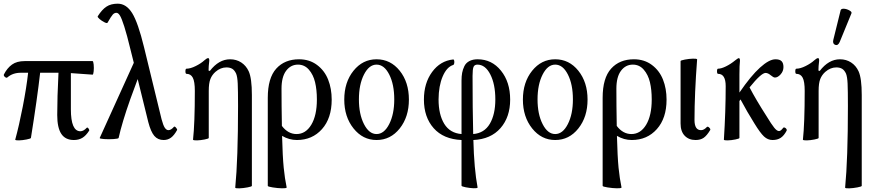

<svg xmlns="http://www.w3.org/2000/svg" viewBox="-22 -745 4714 1037"><path d="M60.1 9.8Q81.1 -66.9 101.1 -169.7Q121.1 -272.5 129.9 -352.1H90.8Q46.9 -352.1 18.1 -327.1Q13.2 -322.3 4.9 -329.1Q-3.4 -335.9 -1 -342.8Q16.6 -377.4 42.7 -396.2Q68.8 -415 110.8 -415H478Q481.9 -415 483.9 -396.5Q485.8 -377.9 483.9 -359.6Q481.9 -341.3 478 -341.8Q380.4 -349.1 360.8 -350.1V-154.8Q360.8 -36.1 412.1 -36.1Q429.2 -36.1 446.8 -55.2Q449.2 -57.6 452.9 -54.4Q456.5 -51.3 458.7 -46.4Q460.9 -41.5 460 -40Q442.4 -12.2 422.9 -0.5Q403.3 11.2 377 11.2Q331.1 11.2 309.1 -22Q287.1 -55.2 287.1 -124Q287.1 -218.8 293.9 -352.1H194.8Q179.2 -213.4 145 0Q144 3.9 121.6 8.3Q99.1 12.7 80.8 13.2Q62.5 13.7 60.1 9.8Z M516.6 0 700.7 -405.8 682.6 -478Q663.6 -557.1 649.4 -601.3Q635.3 -645.5 626 -660.6Q616.7 -675.8 606.9 -675.8Q595.7 -675.8 587.2 -666.5Q578.6 -657.2 558.6 -622.1Q556.2 -617.7 542 -624.8Q527.8 -631.8 515.6 -642.3Q503.4 -652.8 505.9 -657.2Q528.8 -693.4 553 -709.2Q577.1 -725.1 613.8 -725.1Q660.2 -725.1 691.9 -674.1Q723.6 -623 755.9 -490.2L850.6 -101.1Q859.4 -67.9 868.2 -54.9Q877 -42 887.7 -42Q901.9 -42 917.5 -60.1Q921.4 -64 928.7 -55.4Q936 -46.9 934.6 -43Q918.9 -14.2 901.6 -1.5Q884.3 11.2 861.8 11.2Q830.6 11.2 811.5 -11Q792.5 -33.2 778.8 -85.9L721.7 -317.9L681.6 -209Q637.2 -83.5 618.7 0Q617.7 4.4 591.6 6.1Q565.4 7.8 540.3 6.1Q515.1 4.4 516.6 0Z M1248.5 269Q1263.7 115.2 1263.7 -172.9Q1263.7 -256.8 1262 -293.5Q1260.3 -330.1 1253.4 -347.2Q1244.6 -366.2 1232.2 -373.5Q1219.7 -380.9 1200.7 -380.9Q1169.4 -380.9 1141.6 -356.9Q1123 -340.3 1114.3 -318.1Q1105.5 -295.9 1105.5 -253.9V0Q1105.5 3.9 1083.3 8.3Q1061 12.7 1042.2 13.2Q1023.4 13.7 1020.5 9.8Q1030.3 -77.6 1030.3 -253.9Q1030.3 -304.7 1019.3 -325.4Q1008.3 -346.2 985.4 -346.2Q979.5 -346.2 979.5 -360.1Q979.5 -374 985.4 -374Q1006.3 -374 1034.9 -388.2Q1063.5 -402.3 1081.5 -418.9Q1095.2 -431.2 1102.5 -431.2Q1108.4 -431.2 1108.4 -417Q1104.5 -386.7 1104.5 -363.8L1111.3 -361.8Q1159.7 -424.8 1220.7 -424.8Q1254.4 -424.8 1280.8 -407.7Q1307.1 -390.6 1321.3 -359.9Q1338.4 -322.3 1338.4 -231.9V258.8Q1338.4 262.7 1314.9 267.1Q1291.5 271.5 1271.5 272.2Q1251.5 272.9 1248.5 269Z M1526.4 268.1Q1523.4 272.5 1500.7 272Q1478 271.5 1451.2 267.3Q1424.3 263.2 1424.3 258.8V-216.8Q1424.3 -323.7 1470 -374.3Q1515.6 -424.8 1593.3 -424.8Q1649.4 -424.8 1690.2 -394.3Q1731 -363.8 1750.2 -315.2Q1769.5 -266.6 1769.5 -207Q1769.5 -106.4 1717 -47.6Q1664.6 11.2 1581.5 11.2Q1539.6 11.2 1501.5 -11.2Q1504.4 101.1 1510.3 160.2Q1516.1 219.2 1526.4 268.1ZM1498.5 -266.1Q1498.5 -175.3 1500.5 -64.9Q1533.7 -21 1579.6 -21Q1628.9 -21 1659.2 -71Q1689.5 -121.1 1689.5 -208Q1689.5 -260.3 1679.7 -301Q1669.9 -341.8 1646.2 -368.9Q1622.6 -396 1587.4 -396Q1548.3 -396 1523.4 -362.8Q1498.5 -329.6 1498.5 -266.1Z M2011.7 11.2Q1937.5 11.2 1887.5 -51.3Q1837.4 -113.8 1837.4 -207Q1837.4 -300.8 1887.2 -362.8Q1937 -424.8 2011.7 -424.8Q2087.4 -424.8 2137 -362.8Q2186.5 -300.8 2186.5 -207Q2186.5 -113.8 2137 -51.3Q2087.4 11.2 2011.7 11.2ZM2011.7 -21Q2052.7 -21 2080.1 -74.7Q2107.4 -128.4 2107.4 -208Q2107.4 -289.1 2080.3 -342.5Q2053.2 -396 2011.7 -396Q1971.2 -396 1943.8 -342.3Q1916.5 -288.6 1916.5 -208Q1916.5 -128.4 1943.8 -74.7Q1971.2 -21 2011.7 -21Z M2557.6 268.1Q2555.2 272.5 2535.9 271.7Q2516.6 271 2493.7 266.6Q2470.7 262.2 2470.7 257.8V11.2Q2373 6.8 2320.3 -52.7Q2267.6 -112.3 2267.6 -207Q2267.6 -295.9 2311.8 -356.2Q2356 -416.5 2425.3 -423.8Q2429.7 -424.3 2431.2 -417.2Q2432.6 -410.2 2431.2 -402.6Q2429.7 -395 2425.3 -394Q2390.6 -382.8 2368.9 -332Q2347.2 -281.2 2346.7 -208Q2346.7 -126.5 2377.4 -76.2Q2408.2 -25.9 2470.7 -21V-310.1Q2470.7 -333.5 2474.1 -351.8Q2477.5 -370.1 2486.1 -387.7Q2494.6 -405.3 2512.9 -415Q2531.2 -424.8 2557.6 -424.8Q2634.3 -424.8 2683.8 -363.3Q2733.4 -301.8 2733.4 -207Q2733.4 -112.8 2681.2 -53Q2628.9 6.8 2534.7 11.2Q2538.6 168 2557.6 268.1ZM2530.3 -335Q2530.3 -157.7 2533.7 -21Q2593.8 -25.9 2623.5 -76.4Q2653.3 -127 2653.3 -208Q2653.3 -290 2626.2 -343Q2599.1 -396 2556.6 -396Q2541 -396 2535.6 -383.8Q2530.3 -371.6 2530.3 -335Z M2976.6 11.2Q2902.3 11.2 2852.3 -51.3Q2802.2 -113.8 2802.2 -207Q2802.2 -300.8 2852.1 -362.8Q2901.9 -424.8 2976.6 -424.8Q3052.2 -424.8 3101.8 -362.8Q3151.4 -300.8 3151.4 -207Q3151.4 -113.8 3101.8 -51.3Q3052.2 11.2 2976.6 11.2ZM2976.6 -21Q3017.6 -21 3044.9 -74.7Q3072.3 -128.4 3072.3 -208Q3072.3 -289.1 3045.2 -342.5Q3018.1 -396 2976.6 -396Q2936 -396 2908.7 -342.3Q2881.3 -288.6 2881.3 -208Q2881.3 -128.4 2908.7 -74.7Q2936 -21 2976.6 -21Z M3335 268.1Q3332 272.5 3309.3 272Q3286.6 271.5 3259.8 267.3Q3232.9 263.2 3232.9 258.8V-216.8Q3232.9 -323.7 3278.6 -374.3Q3324.2 -424.8 3401.9 -424.8Q3458 -424.8 3498.8 -394.3Q3539.6 -363.8 3558.8 -315.2Q3578.1 -266.6 3578.1 -207Q3578.1 -106.4 3525.6 -47.6Q3473.1 11.2 3390.1 11.2Q3348.1 11.2 3310.1 -11.2Q3313 101.1 3318.8 160.2Q3324.7 219.2 3335 268.1ZM3307.1 -266.1Q3307.1 -175.3 3309.1 -64.9Q3342.3 -21 3388.2 -21Q3437.5 -21 3467.8 -71Q3498 -121.1 3498 -208Q3498 -260.3 3488.3 -301Q3478.5 -341.8 3454.8 -368.9Q3431.2 -396 3396 -396Q3356.9 -396 3332 -362.8Q3307.1 -329.6 3307.1 -266.1Z M3734.9 11.2Q3698.2 11.2 3676 -12Q3653.8 -35.2 3653.8 -78.1V-415Q3653.8 -418.9 3677.2 -423.3Q3700.7 -427.7 3720.5 -428.2Q3740.2 -428.7 3743.2 -424.8Q3729 -237.8 3729 -97.2Q3729 -42 3764.2 -42Q3780.3 -42 3795.9 -59.1Q3800.8 -63.5 3808.6 -55.7Q3816.4 -47.9 3814 -43Q3795.9 -12.7 3778.6 -0.7Q3761.2 11.2 3734.9 11.2Z M3887.7 9.8Q3897.5 -145 3897.5 -279.8Q3897.5 -346.2 3856.4 -346.2Q3850.6 -346.2 3850.6 -360.1Q3850.6 -374 3856.4 -374Q3873.5 -374 3898.9 -386.5Q3924.3 -398.9 3948.7 -418.9Q3964.4 -431.2 3967.8 -431.2Q3974.6 -431.2 3974.6 -417Q3971.7 -393.1 3971.7 -341.8V-245.1Q4033.2 -335 4082.8 -379.9Q4132.3 -424.8 4166.5 -424.8Q4189 -424.8 4199.2 -414.6Q4209.5 -404.3 4209.5 -382.8Q4209.5 -360.4 4194.1 -343.3Q4178.7 -326.2 4163.6 -326.2Q4155.3 -326.2 4140.6 -338.6Q4126 -351.1 4112.8 -351.1Q4089.4 -351.1 4026.4 -272.9Q4061 -206.5 4117.7 -118.2Q4145 -73.2 4159.7 -55.2Q4174.3 -37.1 4185.5 -37.1Q4195.3 -37.1 4208.5 -55.2Q4211.4 -57.6 4216.3 -55.9Q4221.2 -54.2 4225.1 -48.8Q4229 -43.5 4226.6 -39.1Q4212.4 -12.2 4194.6 -0.5Q4176.8 11.2 4150.4 11.2Q4125 11.2 4104.5 -7.8Q4084 -26.9 4052.7 -78.1Q4014.2 -139.2 3977.5 -208L3971.7 -199.2V0Q3971.7 3.9 3949.7 8.3Q3927.7 12.7 3908.9 13.2Q3890.1 13.7 3887.7 9.8Z M4513.2 -518.1Q4503.9 -497.1 4489 -502.7Q4474.1 -508.3 4478.5 -528.8L4518.6 -690.9Q4522.5 -698.7 4536.9 -697.8Q4551.3 -696.8 4565.7 -688.7Q4580.1 -680.7 4576.7 -672.9ZM4542.5 269Q4557.6 115.2 4557.6 -172.9Q4557.6 -256.8 4555.9 -293.5Q4554.2 -330.1 4547.4 -347.2Q4538.6 -366.2 4526.1 -373.5Q4513.7 -380.9 4494.6 -380.9Q4463.4 -380.9 4435.5 -356.9Q4417 -340.3 4408.2 -318.1Q4399.4 -295.9 4399.4 -253.9V0Q4399.4 3.9 4377.2 8.3Q4355 12.7 4336.2 13.2Q4317.4 13.7 4314.5 9.8Q4324.2 -77.6 4324.2 -253.9Q4324.2 -304.7 4313.2 -325.4Q4302.2 -346.2 4279.3 -346.2Q4273.4 -346.2 4273.4 -360.1Q4273.4 -374 4279.3 -374Q4300.3 -374 4328.9 -388.2Q4357.4 -402.3 4375.5 -418.9Q4389.2 -431.2 4396.5 -431.2Q4402.3 -431.2 4402.3 -417Q4398.4 -386.7 4398.4 -363.8L4405.3 -361.8Q4453.6 -424.8 4514.6 -424.8Q4548.3 -424.8 4574.7 -407.7Q4601.1 -390.6 4615.2 -359.9Q4632.3 -322.3 4632.3 -231.9V258.8Q4632.3 262.7 4608.9 267.1Q4585.4 271.5 4565.4 272.2Q4545.4 272.9 4542.5 269Z"/></svg>

Font: Junicode SmCond
Style: Regular
Weight: 400
Width: 4
Designer: Peter S. Baker
Version: Version 2.206